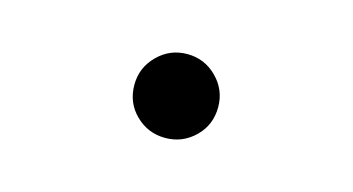

<svg xmlns="http://www.w3.org/2000/svg" viewBox="-35 -245 651 354"><g transform="rotate(15 290.0 -68.0)"><path d="M290 12Q257 12 233.5 -11Q210 -34 210 -68Q210 -101 233.5 -124.5Q257 -148 290 -148Q323 -148 346.5 -124.5Q370 -101 370 -68Q370 -34 346.5 -11Q323 12 290 12Z"/></g></svg>

Font: Sometype Mono Medium
Style: Regular
Weight: 500
Monospace: yes
Designer: Ryoichi Tsunekawa
Foundry: Dharma Type
Version: Version 1.000; ttfautohint (v1.8.3)